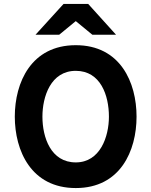

<svg xmlns="http://www.w3.org/2000/svg" viewBox="-20 -941 767 973"><path d="M448 -765H568L427 -921H302L160 -765H280L364 -834ZM364 12C590 12 672 -177 672 -350C672 -523 590 -712 364 -712C138 -712 55 -523 55 -350C55 -177 138 12 364 12ZM364 -118C238 -118 195 -244 195 -350C195 -451 237 -582 364 -582C490 -582 532 -457 532 -350C532 -249 488 -118 364 -118Z"/></svg>

Font: Overpass ExtraBold
Style: Regular
Weight: 800
Designer: Delve Withrington, Thomas Jockin
Foundry: Delve Fonts
Version: Version 3.000;DELV;Overpass